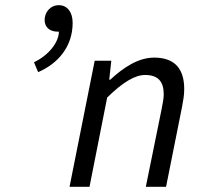

<svg xmlns="http://www.w3.org/2000/svg" viewBox="-20 -720 783 740"><path d="M127 -442C202 -474 260 -539 260 -632C260 -675 238 -700 207 -700C174 -700 152 -673 152 -643C152 -614 173 -598 202 -598C204 -598 205 -598 207 -598C207 -561 173 -510 111 -480ZM248 0H325L393 -344C454 -404 501 -431 539 -431C589 -431 611 -406 611 -357C611 -340 608 -326 603 -300L542 0H620L682 -310C687 -337 690 -354 690 -377C690 -452 656 -498 574 -498C514 -498 457 -461 405 -413H401L409 -486H345Z"/></svg>

Font: Source Sans Pro
Style: Italic
Weight: 400
Italic angle: -11°
Designer: Paul D. Hunt
Foundry: Adobe Systems Incorporated
Version: Version 3.006;hotconv 1.0.111;makeotfexe 2.5.65597